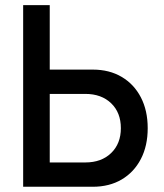

<svg xmlns="http://www.w3.org/2000/svg" viewBox="-20 -713 626 733"><path d="M68.4 0V-693.4H169.9V-447.3H334Q397.5 -447.3 444.6 -419.4Q491.7 -391.6 517.8 -341.3Q543.9 -291 543.9 -223.6Q543.9 -156.2 517.8 -106Q491.7 -55.7 444.6 -27.8Q397.5 0 334 0ZM169.9 -92.8H305.7Q367.2 -92.8 404.3 -128.7Q441.4 -164.6 441.4 -223.6Q441.4 -283.2 404.3 -318.8Q367.2 -354.5 305.7 -354.5H169.9Z"/></svg>

Font: Cascadia Code NF
Style: Regular
Weight: 400
Monospace: yes
Designer: Aaron Bell
Foundry: Saja Typeworks
Version: Version 2404.023; ttfautohint (v1.8.4)